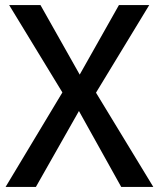

<svg xmlns="http://www.w3.org/2000/svg" viewBox="-20 -734 625 754"><path d="M582 0 357 -370 566 -714H447L293 -441L139 -714H16L225 -371L2 0H121L290 -298L456 0Z"/></svg>

Font: Noto Sans Thai Medium
Style: Regular
Weight: 500
Designer: Monotype Design Team
Foundry: Monotype Imaging Inc.
Version: Version 1.901